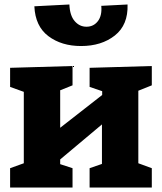

<svg xmlns="http://www.w3.org/2000/svg" viewBox="-20 -835 721 855"><path d="M656 -541V-455L596 -431V-108L656 -86V0H379V-86L434 -105V-281L248 -125V-104L303 -86V0H25V-86L86 -108V-426L25 -448V-533L303 -541V-455L248 -433V-266L435 -412V-429L379 -448V-533ZM133 -807 289 -815Q291 -766 312.5 -741Q334 -716 365 -716Q397 -716 416 -741Q435 -766 431 -809L548 -815Q551 -724 491.5 -677Q432 -630 341 -630Q254 -630 195.5 -674Q137 -718 133 -807Z"/></svg>

Font: Bitter Pro ExtraBold
Style: Regular
Weight: 800
Designer: Sol Matas, and Bitter project Authors
Foundry: Sol Matas
Version: Version 1.010